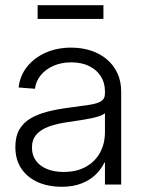

<svg xmlns="http://www.w3.org/2000/svg" viewBox="-20 -716 558 745"><path d="M218.3 8.8Q168.9 8.8 128.4 -8.5Q87.9 -25.9 63.7 -60.5Q39.6 -95.2 39.6 -146Q39.6 -186.5 54.9 -213.1Q70.3 -239.7 98.1 -256.3Q126 -272.9 164.3 -282.7Q202.6 -292.5 248 -298.3Q295.9 -304.7 326.7 -309.3Q357.4 -314 372.3 -323.2Q387.2 -332.5 387.2 -352.5V-361.8Q387.2 -395 371.1 -420.2Q355 -445.3 325.7 -459.7Q296.4 -474.1 256.8 -474.1Q217.8 -474.1 187 -460.4Q156.2 -446.8 137.7 -423.6Q119.1 -400.4 115.7 -371.6L52.2 -376.5Q57.6 -422.9 85.4 -457.5Q113.3 -492.2 157.5 -511.7Q201.7 -531.2 256.3 -531.2Q296.9 -531.2 332.3 -519.8Q367.7 -508.3 394 -486.3Q420.4 -464.4 435.3 -432.6Q450.2 -400.9 450.2 -360.4V0H387.2V-85H384.8Q373.5 -60.5 351.8 -39.1Q330.1 -17.6 296.9 -4.4Q263.7 8.8 218.3 8.8ZM226.6 -48.8Q277.3 -48.8 313.2 -68.8Q349.1 -88.9 368.2 -123.8Q387.2 -158.7 387.2 -203.1V-276.9Q380.4 -270.5 366.2 -265.6Q352.1 -260.7 333 -256.8Q314 -252.9 291.7 -249.5Q269.5 -246.1 246.1 -242.7Q202.6 -236.8 170.7 -225.3Q138.7 -213.9 121.3 -194.1Q104 -174.3 104 -143.1Q104 -112.8 119.9 -91.8Q135.7 -70.8 163.3 -59.8Q190.9 -48.8 226.6 -48.8ZM381.3 -695.8V-642.6H126V-695.8Z"/></svg>

Font: Inter 28pt Light
Style: Regular
Weight: 300
Designer: Rasmus Andersson
Foundry: rsms
Version: Version 4.001;git-66647c0bb